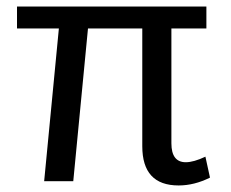

<svg xmlns="http://www.w3.org/2000/svg" viewBox="-20 -554 707 587"><path d="M608 -75 622 -11Q574 13 526 13Q415 13 415 -107V-467H249L204 0H115L160 -467H32V-534H611V-467H504V-116Q504 -58 548 -58Q572 -58 608 -75Z"/></svg>

Font: Martel Sans
Style: Regular
Weight: 400
Designer: Dan Reynolds and Mathieu Réguer
Foundry: Dan Reynolds and Mathieu Réguer
Version: Version 1.001;PS 001.001;hotconv 1.0.70;makeotf.lib2.5.58329